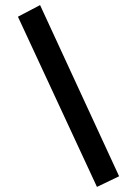

<svg xmlns="http://www.w3.org/2000/svg" viewBox="-20 -691 540 758"><path d="M450.2 4.9 362.8 46.9 50.8 -625 138.2 -670.9Z"/></svg>

Font: InconsolataGo
Style: Bold
Weight: 700
Designer: Raph Levien, Kirill Tkachev(cyreal.org)
Foundry: Raph Levien, Kirill Tkachev(cyreal.org)
Version: Version 1.015; ttfautohint (v0.92) -l 8 -r 50 -G 200 -x 14 -